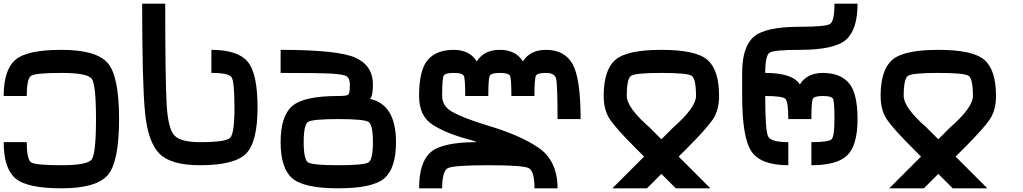

<svg xmlns="http://www.w3.org/2000/svg" viewBox="-20 -895 5540 1040"><path d="M625 -250Q625 -15.6 562.5 54.7Q500 125 312.5 125Q125 125 62.5 70.3Q0 15.6 0 -125H125Q125 -31.2 148.4 -15.6Q171.9 0 312.5 0Q453.1 0 476.6 -31.2Q500 -62.5 500 -250Q500 -437.5 476.6 -468.8Q453.1 -500 312.5 -500Q171.9 -500 148.4 -484.4Q125 -468.8 125 -375H0Q0 -515.6 62.5 -570.3Q125 -625 312.5 -625Q500 -625 562.5 -554.7Q625 -484.4 625 -250Z M750 -875H875Q875 -460.9 882.8 -328.1Q890.6 -195.3 925.8 -160.2Q960.9 -125 1062.5 -125Q1203.1 -125 1226.6 -148.4Q1250 -171.9 1250 -312.5Q1250 -453.1 1234.4 -476.6Q1218.8 -500 1125 -500V-625Q1265.6 -625 1320.3 -562.5Q1375 -500 1375 -312.5Q1375 -125 1312.5 -62.5Q1250 0 1062.5 0Q906.2 0 843.8 -62.5Q781.2 -125 765.6 -285.2Q750 -445.3 750 -875Z M2125 -125Q2125 15.6 2062.5 70.3Q2000 125 1812.5 125Q1625 125 1562.5 70.3Q1500 15.6 1500 -125Q1500 -265.6 1562.5 -320.3Q1625 -375 1812.5 -375Q1859.4 -375 1867.2 -382.8Q1875 -390.6 1875 -437.5Q1875 -468.8 1859.4 -480.5Q1843.8 -492.2 1777.3 -496.1Q1710.9 -500 1500 -500V-625Q1812.5 -625 1906.2 -582Q2000 -539.1 2000 -437.5Q2000 -375 1984.4 -359.4Q2125 -328.1 2125 -125ZM1625 -125Q1625 -31.2 1648.4 -15.6Q1671.9 0 1812.5 0Q1953.1 0 1976.6 -15.6Q2000 -31.2 2000 -125Q2000 -218.8 1976.6 -234.4Q1953.1 -250 1812.5 -250Q1671.9 -250 1648.4 -234.4Q1625 -218.8 1625 -125Z M2937.5 -500Q2890.6 -500 2882.8 -484.4Q2875 -468.8 2875 -375H2750Q2750 -468.8 2742.2 -484.4Q2734.4 -500 2687.5 -500Q2640.6 -500 2632.8 -484.4Q2625 -468.8 2625 -375H2500Q2500 -468.8 2492.2 -484.4Q2484.4 -500 2437.5 -500Q2390.6 -500 2382.8 -484.4Q2375 -468.8 2375 -375Q2375 -320.3 2429.7 -289.1Q2484.4 -257.8 2609.4 -218.8Q2796.9 -164.1 2898.4 -93.8Q3000 -23.4 3000 125H2875Q2875 31.2 2843.8 15.6Q2812.5 0 2625 0Q2437.5 0 2406.2 15.6Q2375 31.2 2375 125H2250Q2250 -15.6 2312.5 -70.3Q2375 -125 2562.5 -125Q2546.9 -132.8 2515.6 -140.6Q2398.4 -171.9 2324.2 -218.8Q2250 -265.6 2250 -375Q2250 -515.6 2296.9 -570.3Q2343.8 -625 2437.5 -625Q2523.4 -625 2562.5 -562.5Q2601.6 -625 2687.5 -625Q2773.4 -625 2812.5 -562.5Q2851.6 -625 2937.5 -625Q3039.1 -625 3082 -546.9Q3125 -468.8 3125 -250H3000Q3000 -437.5 2992.2 -468.8Q2984.4 -500 2937.5 -500Z M3375 -375Q3375 -312.5 3500 -203.1Q3539.1 -164.1 3562.5 -140.6Q3585.9 -164.1 3625 -203.1Q3750 -312.5 3750 -375Q3750 -468.8 3726.6 -484.4Q3703.1 -500 3562.5 -500Q3421.9 -500 3398.4 -484.4Q3375 -468.8 3375 -375ZM3296.9 125 3468.8 -46.9Q3453.1 -62.5 3421.9 -93.8Q3320.3 -195.3 3285.2 -246.1Q3250 -296.9 3250 -375Q3250 -515.6 3312.5 -570.3Q3375 -625 3562.5 -625Q3750 -625 3812.5 -570.3Q3875 -515.6 3875 -375Q3875 -296.9 3839.8 -246.1Q3804.7 -195.3 3703.1 -93.8Q3671.9 -62.5 3656.2 -46.9L3828.1 125H3640.6L3562.5 46.9L3484.4 125Z M4250 -250Q4250 -343.8 4234.4 -359.4Q4218.8 -375 4125 -375Q4125 -187.5 4140.6 -156.2Q4156.2 -125 4250 -125V0Q4101.6 0 4050.8 -74.2Q4000 -148.4 4000 -375V-500Q4000 -640.6 4062.5 -695.3Q4125 -750 4312.5 -750Q4453.1 -750 4476.6 -765.6Q4500 -781.2 4500 -875H4625Q4625 -734.4 4562.5 -679.7Q4500 -625 4312.5 -625Q4171.9 -625 4148.4 -609.4Q4125 -593.8 4125 -500Q4273.4 -500 4312.5 -437.5Q4351.6 -500 4437.5 -500Q4531.2 -500 4578.1 -445.3Q4625 -390.6 4625 -250Q4625 -109.4 4570.3 -54.7Q4515.6 0 4375 0V-125Q4468.8 -125 4484.4 -140.6Q4500 -156.2 4500 -250Q4500 -343.8 4492.2 -359.4Q4484.4 -375 4437.5 -375Q4390.6 -375 4382.8 -359.4Q4375 -343.8 4375 -250Z M4875 -375Q4875 -312.5 5000 -203.1Q5039.1 -164.1 5062.5 -140.6Q5085.9 -164.1 5125 -203.1Q5250 -312.5 5250 -375Q5250 -468.8 5226.6 -484.4Q5203.1 -500 5062.5 -500Q4921.9 -500 4898.4 -484.4Q4875 -468.8 4875 -375ZM4796.9 125 4968.8 -46.9Q4953.1 -62.5 4921.9 -93.8Q4820.3 -195.3 4785.2 -246.1Q4750 -296.9 4750 -375Q4750 -515.6 4812.5 -570.3Q4875 -625 5062.5 -625Q5250 -625 5312.5 -570.3Q5375 -515.6 5375 -375Q5375 -296.9 5339.8 -246.1Q5304.7 -195.3 5203.1 -93.8Q5171.9 -62.5 5156.2 -46.9L5328.1 125H5140.6L5062.5 46.9L4984.4 125Z"/></svg>

Font: CraftyPE
Style: Regular
Weight: 400
Designer: Erek Butcher
Foundry: Haunted Coop
Version: Version 0.018;April 4, 2024;FontCreator 15.0.0.2962 64-bit